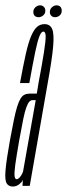

<svg xmlns="http://www.w3.org/2000/svg" viewBox="-40 -697 252 720"><path d="M8.5 2.5Q14.5 2.5 20.2 0.5Q26 -1.5 31 -5.2Q36 -9 39.8 -13.2Q43.5 -17.5 45.5 -22.5L44.5 0H71.5L139 -386Q155 -474 159.2 -521.5Q163.5 -569 155.8 -587.8Q148 -606.5 127 -606.5Q111 -606.5 99.2 -596.5Q87.5 -586.5 77 -562.2Q66.5 -538 56.8 -494.8Q47 -451.5 35 -385.5H70Q83.5 -460.5 92.2 -502.5Q101 -544.5 108 -561.5Q115 -578.5 122.5 -578.5Q131 -578.5 131.2 -561.2Q131.5 -544 125 -502Q118.5 -460 104.5 -386L98 -346H72.5Q61 -346 52.2 -342Q43.5 -338 36.8 -326.8Q30 -315.5 24 -296Q18 -276.5 11.8 -246Q5.5 -215.5 -2.5 -172Q-16 -97 -19.2 -59.5Q-22.5 -22 -15.2 -9.8Q-8 2.5 8.5 2.5ZM22.5 -25Q16.5 -25 14.8 -36Q13 -47 17.2 -78.8Q21.5 -110.5 32.5 -173Q41 -220 47 -249.5Q53 -279 58.8 -294.5Q64.5 -310 70 -315.8Q75.5 -321.5 82.5 -321.5H94L46.5 -54Q45 -48.5 41 -41.8Q37 -35 32.2 -30Q27.5 -25 22.5 -25ZM104.5 -632.5Q114 -632.5 122 -639.2Q130 -646 130 -657Q130 -666 124.2 -671.5Q118.5 -677 110.5 -677Q101 -677 93 -670Q85 -663 85 -652Q85 -643 90.2 -637.8Q95.5 -632.5 104.5 -632.5ZM166 -632.5Q176.5 -632.5 184 -639.2Q191.5 -646 191.5 -657Q191.5 -666 186.5 -671.5Q181.5 -677 172 -677Q163 -677 155 -670Q147 -663 147 -652Q147 -643 152.5 -637.8Q158 -632.5 166 -632.5Z"/></svg>

Font: Anybody UltraCondensed ExtraLight
Style: Italic
Weight: 250
Width: 1
Italic angle: -10°
Version: Version 1.113;gftools[0.9.25]